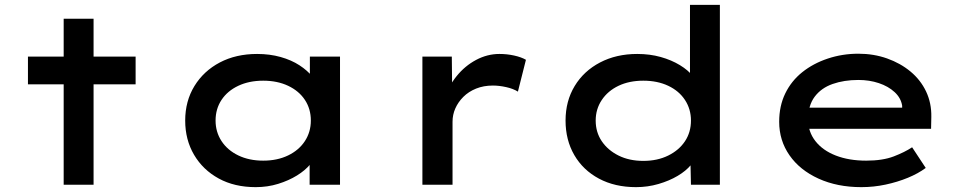

<svg xmlns="http://www.w3.org/2000/svg" viewBox="-20 -760 3964 790"><path d="M242 0V-683H365V0ZM95 -413V-527H538V-413Z M1032 10Q945 10 880 -25.5Q815 -61 778.5 -123Q742 -185 742 -264Q742 -344 780 -406Q818 -468 884.5 -503Q951 -538 1038 -538Q1090 -538 1134.5 -525.5Q1179 -513 1212 -491.5Q1245 -470 1265 -445Q1285 -420 1287 -395H1255V-527H1379V0H1254V-140L1280 -135Q1278 -110 1257 -84.5Q1236 -59 1202 -38Q1168 -17 1124.5 -3.5Q1081 10 1032 10ZM1063 -99Q1121 -99 1165.5 -120.5Q1210 -142 1234.5 -179.5Q1259 -217 1259 -264Q1259 -312 1234.5 -349Q1210 -386 1165.5 -407Q1121 -428 1063 -428Q1005 -428 960.5 -407Q916 -386 891.5 -349Q867 -312 867 -264Q867 -217 891.5 -179.5Q916 -142 960.5 -120.5Q1005 -99 1063 -99Z M1718 0V-527H1839L1841 -340L1809 -354Q1825 -405 1859 -447Q1893 -489 1939 -513.5Q1985 -538 2035 -538Q2066 -538 2095.5 -531.5Q2125 -525 2144 -514L2111 -383Q2092 -395 2063 -401.5Q2034 -408 2008 -408Q1970 -408 1939 -395.5Q1908 -383 1886.5 -361.5Q1865 -340 1853.5 -314Q1842 -288 1842 -259V0Z M2597 10Q2510 10 2444.5 -25Q2379 -60 2343 -122Q2307 -184 2307 -264Q2307 -344 2344.5 -406Q2382 -468 2449 -503Q2516 -538 2602 -538Q2654 -538 2698.5 -525.5Q2743 -513 2777.5 -492Q2812 -471 2831 -446.5Q2850 -422 2852 -396L2819 -392V-740H2942V0H2823L2820 -138L2844 -131Q2843 -106 2823 -81.5Q2803 -57 2768.5 -36.5Q2734 -16 2689.5 -3Q2645 10 2597 10ZM2627 -98Q2685 -98 2729.5 -120Q2774 -142 2798.5 -179Q2823 -216 2823 -264Q2823 -311 2798.5 -348.5Q2774 -386 2729.5 -407Q2685 -428 2627 -428Q2569 -428 2525 -407Q2481 -386 2456 -348.5Q2431 -311 2431 -264Q2431 -216 2456 -179Q2481 -142 2525 -120Q2569 -98 2627 -98Z M3524 10Q3425 10 3348 -25Q3271 -60 3228.5 -121Q3186 -182 3186 -259Q3186 -324 3211 -375.5Q3236 -427 3281 -463Q3326 -499 3386 -519Q3446 -539 3512 -539Q3575 -539 3630 -519.5Q3685 -500 3726.5 -465.5Q3768 -431 3790.5 -383.5Q3813 -336 3812 -279L3811 -230H3283L3260 -317H3708L3692 -303V-325Q3687 -357 3661 -381Q3635 -405 3596 -418Q3557 -431 3512 -431Q3453 -431 3406 -414.5Q3359 -398 3332 -362Q3305 -326 3305 -268Q3305 -218 3335 -179.5Q3365 -141 3419 -120Q3473 -99 3544 -99Q3612 -99 3657.5 -116.5Q3703 -134 3733 -154L3789 -69Q3758 -46 3715.5 -28.5Q3673 -11 3624 -0.5Q3575 10 3524 10Z"/></svg>

Font: Lexend Peta Medium
Style: Regular
Weight: 500
Designer: Bonnie Shaver-Troup, Thomas Jockin
Foundry: Lexend
Version: Version 1.007